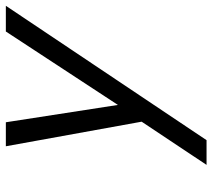

<svg xmlns="http://www.w3.org/2000/svg" viewBox="-55 -675 730 660"><g transform="rotate(-90 310.0 -345.0)"><path d="M73.2 0 221.7 -223.1 137.2 -689.9H219.7L279.3 -304.7L531.7 -689.9H620.1L158.2 0Z"/></g></svg>

Font: HK Grotesk Italic
Style: Regular
Weight: 400
Italic angle: -13°
Designer: Alfredo Marco Pradil and Stefan Peev
Foundry: Hanken Design Co.
Version: Version 1.000;PS 001.000;hotconv 1.0.88;makeotf.lib2.5.64775